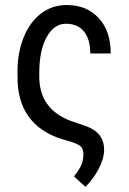

<svg xmlns="http://www.w3.org/2000/svg" viewBox="-20 -558 512 761"><path d="M244.6 -538.1Q323.7 -538.1 371.3 -486.3Q418.9 -434.6 418.9 -346.2H337.9Q337.9 -401.9 313 -432.9Q288.1 -463.9 241.2 -463.9Q194.3 -463.9 165 -410.9Q135.7 -357.9 135.7 -269.5V-253.9Q135.7 -126 260.7 -78.6L319.8 -58.6Q393.6 -32.2 392.6 37.1Q392.1 72.3 370.1 113.3Q348.1 154.3 318.4 182.6L273.4 141.1Q297.9 109.4 304.2 91.8Q310.5 74.2 310.5 51.8Q310.5 29.3 295.2 18.8Q279.8 8.3 246.6 -0.5Q59.6 -48.8 49.8 -231.9L49.3 -274.4Q49.3 -348.6 73.7 -409.7Q98.1 -470.7 142.6 -504.4Q187 -538.1 244.6 -538.1Z"/></svg>

Font: RobotoCondensed-Regular
Style: Regular
Weight: 400
Designer: Google
Version: Version 2.001201; 2014